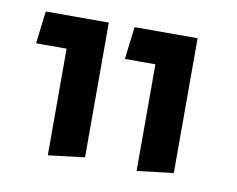

<svg xmlns="http://www.w3.org/2000/svg" viewBox="-50 -627 588 477"><g transform="rotate(10 244.0 -388.5)"><path d="M244 -482H321V-213L413 -224V-564H254ZM20 -482H97V-213L189 -224V-564H30Z"/></g></svg>

Font: FiraGO Unicode
Style: Regular
Weight: 400
Designer: bBox Type
Foundry: bBox Type GmbH
Version: Version 1.001;PS 001.001;hotconv 1.0.88;makeotf.lib2.5.64775